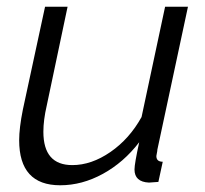

<svg xmlns="http://www.w3.org/2000/svg" viewBox="-20 -541 609 571"><path d="M37 -124Q37 -160 48 -215L114 -521H181L119 -227Q109 -184 109 -149Q109 -50 195 -50Q252 -50 308.5 -89Q365 -128 401 -193L471 -521H539L448 -96Q448 -92 446.5 -85.5Q445 -79 445 -77Q445 -60 464 -60L451 0Q424 2 423 2Q380 0 380 -37Q380 -54 394 -118Q348 -58 286 -24Q224 10 159 10Q37 10 37 -124Z"/></svg>

Font: Raleway-v4020
Style: Italic
Weight: 400
Italic angle: -12°
Designer: Matt McInerney, Pablo Impallari, Rodrigo Fuenzalida
Foundry: Matt McInerney, Pablo Impallari, Rodrigo Fuenzalida
Version: Version 4.020;PS 004.020;hotconv 1.0.88;makeotf.lib2.5.64775